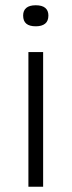

<svg xmlns="http://www.w3.org/2000/svg" viewBox="-20 -710 272 730"><path d="M88 0V-512H144V0ZM116 -610Q92 -610 80 -620Q68 -630 68 -651Q68 -670 80 -680Q92 -690 116 -690Q140 -690 152 -680Q164 -670 164 -651Q164 -630 151.5 -620Q139 -610 116 -610Z"/></svg>

Font: Bricolage Grotesque 96pt ExtraBold ExtraLight
Style: Regular
Weight: 250
Version: Version 1.001;gftools[0.9.33.dev8+g029e19f]